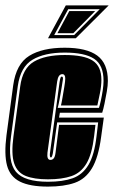

<svg xmlns="http://www.w3.org/2000/svg" viewBox="-25 -681 423 712"><path d="M153 11Q86 11 49 -7.5Q12 -26 1 -67.5Q-10 -109 -1 -179L24 -365Q35 -444 83.5 -474Q132 -504 215 -504Q296 -504 335.5 -475Q375 -446 375 -381Q375 -364 371 -341Q367 -318 362.5 -296.5Q358 -275 354 -263H197L194 -245H360L350 -173Q340 -97 316 -57Q292 -17 252 -3Q212 11 153 11ZM153 -7Q208 -7 244.5 -20Q281 -33 303 -69.5Q325 -106 333 -176L339 -227H187L171 -113Q168 -97 164 -97Q159 -97 160 -111L196 -377Q198 -389 199.5 -393Q201 -397 204 -397Q210 -397 208 -385Q207 -377 203.5 -356Q200 -335 196 -313Q192 -291 189 -281H342Q345 -290 349 -308Q353 -326 356 -346Q359 -366 359 -381Q359 -440 324 -463Q289 -486 215 -486Q140 -486 95.5 -459.5Q51 -433 41 -362L16 -176Q3 -81 34 -44Q65 -7 153 -7ZM153 -16Q102 -16 70.5 -28.5Q39 -41 27.5 -75.5Q16 -110 25 -176L50 -361Q59 -428 101 -452.5Q143 -477 215 -477Q287 -477 319 -456Q351 -435 351 -385Q351 -363 345.5 -335Q340 -307 336 -290H201Q203 -297 206.5 -317.5Q210 -338 213.5 -359Q217 -380 217 -390Q217 -406 206 -406Q191 -406 187 -379L151 -115Q148 -88 162 -88Q169 -88 174 -93.5Q179 -99 181 -115L194 -218H329L324 -176Q316 -109 295.5 -74.5Q275 -40 240 -28Q205 -16 153 -16ZM219 -661H378L256 -539H153ZM176 -551H250L345 -647H228ZM188 -558 232 -640H328L247 -558Z"/></svg>

Font: Alumni Sans Collegiate One SC
Style: Italic
Weight: 400
Italic angle: -8°
Designer: Robert E. Leuschke
Foundry: Robert E. Leuschke
Version: Version 1.100